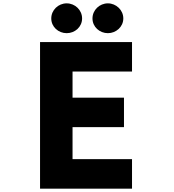

<svg xmlns="http://www.w3.org/2000/svg" viewBox="-20 -1062 1040 1146"><path d="M716 -952C716 -1002 673 -1042 624 -1042C574 -1042 532 -1002 532 -952C532 -901 575 -864 624 -864C672 -864 716 -901 716 -952ZM470 -952C470 -1002 428 -1042 378 -1042C328 -1042 286 -1002 286 -952C286 -901 329 -864 378 -864C427 -864 470 -901 470 -952ZM219 -811V64H768V-112H413V-303H720V-479H413V-635H768V-811Z"/></svg>

Font: LINE Seed JP App_OTF ExtraBold
Style: Regular
Weight: 800
Designer: LINE & Fontrix & Fontworks
Version: Version 1.013